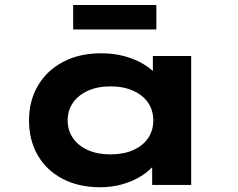

<svg xmlns="http://www.w3.org/2000/svg" viewBox="-20 -761 980 790"><path d="M392.5 9.4Q303 9.4 236.8 -25.6Q170.7 -60.6 135 -122.6Q99.4 -184.6 99.4 -265.3Q99.4 -346.4 136.2 -408.8Q173 -471.2 240 -506.5Q306.9 -541.7 395.5 -541.7Q448.2 -541.7 491.9 -529.9Q535.5 -518 569 -498Q602.6 -478.1 623 -454.9Q643.3 -431.6 648.4 -409.1L609 -405.1V-530.7H766.6V0H606.1V-144.4L639.2 -133.1Q635.9 -108 615 -82.8Q594.1 -57.6 561.1 -36.7Q528.2 -15.9 484.8 -3.2Q441.4 9.4 392.5 9.4ZM434.3 -125.8Q488.6 -125.8 528.4 -143.5Q568.2 -161.3 589.5 -192.9Q610.7 -224.5 610.7 -265.3Q610.7 -306.7 589.5 -338.1Q568.2 -369.5 528.4 -387.5Q488.6 -405.6 434.3 -405.6Q381.1 -405.6 341.5 -387.5Q301.9 -369.5 280.1 -338.1Q258.4 -306.7 258.4 -265.3Q258.4 -224.5 280.1 -192.9Q301.9 -161.3 341.5 -143.5Q381.1 -125.8 434.3 -125.8ZM281 -639.7V-740.5H623.4V-639.7Z"/></svg>

Font: Lexend Tera
Style: Regular
Weight: 400
Designer: Bonnie Shaver-Troup, Thomas Jockin
Foundry: Lexend
Version: Version 1.007